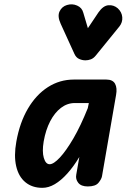

<svg xmlns="http://www.w3.org/2000/svg" viewBox="-20 -873 608 899"><path d="M178.5 6.5Q130.5 6.5 98.8 -19.8Q67 -46 55.8 -94.8Q44.5 -143.5 56.5 -210Q72.5 -299.5 110.8 -364.5Q149 -429.5 204.2 -465Q259.5 -500.5 326 -500.5H477.5Q508 -500.5 518.8 -480.8Q529.5 -461 523.5 -428.5L457.5 -47.5Q455 -34 441 -17Q427 0 391 0Q360 0 346.5 -17Q333 -34 337 -55L351.5 -138Q324.5 -93 295.2 -60.5Q266 -28 236.8 -10.8Q207.5 6.5 178.5 6.5ZM212.5 -104Q231 -104 260.2 -135.2Q289.5 -166.5 323.8 -225.2Q358 -284 391 -366.5L396 -390.5H330Q295 -390.5 265.5 -368Q236 -345.5 215 -305.2Q194 -265 184.5 -210.5Q176.5 -163 185.2 -133.5Q194 -104 212.5 -104ZM380 -590.5Q365.5 -590.5 351 -596.8Q336.5 -603 328.5 -620.5L264 -762Q248 -797 259 -819.8Q270 -842.5 293.5 -849.5Q318 -857 341 -847Q364 -837 370 -813.5L391.5 -741L441 -815Q463 -846.5 487.8 -848.5Q512.5 -850.5 531.5 -834Q550.5 -816.5 552.5 -792.5Q554.5 -768.5 539 -749L428.5 -613Q418 -600 405.5 -595.2Q393 -590.5 380 -590.5Z"/></svg>

Font: Edu AU VIC WA NT Pre SemiBold
Style: Regular
Weight: 600
Designer: Tina and Corey Anderson, Eben Sorkin, Mirko Velimirovic
Foundry: Google for Education
Version: Version 1.001